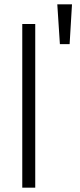

<svg xmlns="http://www.w3.org/2000/svg" viewBox="-20 -868 369 888"><path d="M83 -757H143V0H83ZM245 -848H313L302 -664H257Z"/></svg>

Font: Eudoxus Sans Light
Style: Regular
Weight: 300
Designer: Stijn de Vries
Foundry: tokotype
Version: Version 2.005